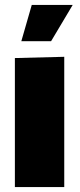

<svg xmlns="http://www.w3.org/2000/svg" viewBox="-20 -754 321 774"><path d="M40 0V-520L239 -525V0ZM66 -588 108 -734H273L186 -588Z"/></svg>

Font: Murecho Thin Black
Style: Regular
Weight: 900
Version: Version 1.010